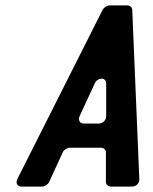

<svg xmlns="http://www.w3.org/2000/svg" viewBox="-20 -687 565 707"><path d="M59 0H135C145 0 157 -8 161 -17L211 -126C215 -135 227 -143 237 -143H352C362 -143 370 -135 370 -126V-17C370 -8 378 0 388 0H466C482 0 494 -13 493 -28L467 -651C467 -659 459 -667 450 -667H383C374 -667 362 -659 358 -651L44 -28C37 -13 43 0 59 0ZM273 -259 329 -380C339 -403 371 -403 371 -380V-259C371 -244 358 -232 343 -232H289C274 -232 267 -244 273 -259Z"/></svg>

Font: DIN Rundschrift
Style: BreitKursiv
Weight: 400
Width: 7
Version: Version 1.027